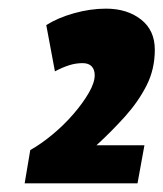

<svg xmlns="http://www.w3.org/2000/svg" viewBox="-20 -794 378 444"><path d="M37 -370 50 -447Q75 -461 101.5 -483Q128 -505 150 -530.5Q172 -556 185.5 -579.5Q199 -603 199 -620Q199 -633 192 -640.5Q185 -648 171 -648Q155 -648 139.5 -643Q124 -638 107 -629L87 -736Q114 -753 151.5 -763.5Q189 -774 225 -774Q274 -774 306 -749Q338 -724 338 -679Q338 -634 319 -596.5Q300 -559 269.5 -525Q239 -491 203 -458H314L298 -370Z"/></svg>

Font: Georama SemiCondensed Black
Style: Italic
Weight: 900
Width: 4
Italic angle: -9°
Designer: Jean-Baptiste Levee
Foundry: Production Type
Version: Version 1.000